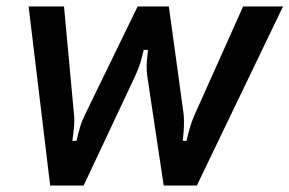

<svg xmlns="http://www.w3.org/2000/svg" viewBox="-20 -577 900 597"><path d="M136 0 69 -557H179L210 -222Q211 -215 211 -202Q211 -186 208.5 -166.5Q206 -147 205 -139H218Q223 -162 229 -182Q235 -202 245 -222L408 -557H505L551 -222Q552 -212 552 -195Q552 -168 548 -139H560Q565 -162 571 -182Q577 -202 586 -222L736 -557H860L592 0H489L438 -340Q436 -353 436 -373Q436 -382 440 -422H427Q421 -397 416 -380.5Q411 -364 400 -340L240 0Z"/></svg>

Font: Open Sauce Sans Medium Italic
Style: Regular
Weight: 500
Italic angle: -10°
Designer: Alfredo Marco Pradil
Foundry: Creative Sauce Fz LLC
Version: Version 1.477